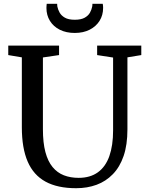

<svg xmlns="http://www.w3.org/2000/svg" viewBox="-20 -983 779 1011"><path d="M381 8Q283 8 219.8 -26.5Q156.5 -61 125.8 -132Q95 -203 95 -313V-681L23.5 -693V-743H291V-693L206 -680.5V-302.5Q206 -231.5 219 -182.5Q232 -133.5 256.8 -103.5Q281.5 -73.5 316.2 -60Q351 -46.5 394 -46.5Q455 -46.5 495.5 -75.8Q536 -105 555.8 -161Q575.5 -217 575.5 -296.5V-680L491.5 -693V-743H724V-693L651 -681V-302Q651 -220.5 631 -162Q611 -103.5 574.2 -65.8Q537.5 -28 488.5 -10Q439.5 8 381 8ZM373.5 -809.5Q329 -809.5 295.2 -826.2Q261.5 -843 243 -873Q224.5 -903 224.5 -941Q224.5 -946.5 225 -952.2Q225.5 -958 226 -963H281Q281 -960.5 281.2 -956.8Q281.5 -953 282 -948.5Q285 -933 293.8 -917Q302.5 -901 321.5 -890Q340.5 -879 373.5 -879Q407 -879 426 -889.8Q445 -900.5 453.8 -916.5Q462.5 -932.5 465.5 -948.5Q466.5 -953 466.5 -956.8Q466.5 -960.5 466.5 -963H521Q522 -958 522.5 -952.5Q523 -947 523 -941.5Q523 -903 504.2 -873.2Q485.5 -843.5 452 -826.5Q418.5 -809.5 373.5 -809.5Z"/></svg>

Font: Merriweather 20pt
Style: Regular
Weight: 400
Version: Version 2.100